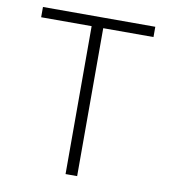

<svg xmlns="http://www.w3.org/2000/svg" viewBox="-80 -776 751 845"><g transform="rotate(10 295.5 -353.5)"><path d="M43.9 -707H545.9V-661.1H321.3V0H269.5V-661.1H43.9Z"/></g></svg>

Font: Pretendard JP ExtraLight
Style: Regular
Weight: 200
Designer: Base glyphs from Inter by Rasmus Andersson; Hangeul glyphs from Noto Sans CJK(Source Han Sans) by Jang Soo-young and Kan
Foundry: Kil Hyung-jin
Version: Version 1.309